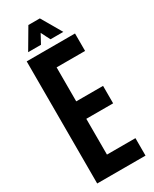

<svg xmlns="http://www.w3.org/2000/svg" viewBox="-245 -1032 872 1089"><g transform="rotate(-30 191.0 -487.0)"><path d="M43 0H359.4V-114.3H172.9V-348.6H348.6V-462.9H172.9V-685.5H359.4V-799.8H43V0ZM76.2 -840.8H160.2C176.8 -871.1 187.5 -890.6 192.4 -900.4C207 -870.1 217.8 -850.6 222.7 -840.8H306.6C268.6 -907.2 242.2 -951.2 229.5 -973.6H154.3C115.2 -907.2 88.9 -863.3 76.2 -840.8Z"/></g></svg>

Font: Yellow Ladder Regular
Style: Regular
Weight: 400
Designer: Zima Creative
Version: Version 2.002